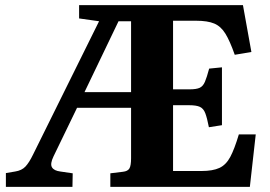

<svg xmlns="http://www.w3.org/2000/svg" viewBox="-20 -730 1055 750"><path d="M3 0V-54L39 -60Q65 -64 79.5 -79.5Q94 -95 109 -126L367 -647L289 -658V-710H929L962 -527L897 -516Q878 -570 860.5 -598.5Q843 -627 817 -638Q791 -649 746 -649H656V-381H720Q747 -381 760 -387Q773 -393 780.5 -410.5Q788 -428 797 -462L847 -467V-241L796 -233Q789 -269 782 -287.5Q775 -306 761 -312.5Q747 -319 719 -319H656V-62H767Q811 -62 837 -74Q863 -86 879.5 -117Q896 -148 913 -205H979L956 0H411V-53L460 -59Q479 -61 485.5 -72Q492 -83 492 -112V-309H281L189 -119Q175 -90 183 -76.5Q191 -63 216 -60L264 -53L263 0ZM310 -370H492V-647H443Z"/></svg>

Font: Literata 36pt
Style: Bold
Weight: 700
Designer: Latin by Veronika Burian and Jose Scaglione. Greek by Irene Vlachou. Cyrillic by Vera Evstafieva.
Foundry: TypeTogether
Version: Version 3.002